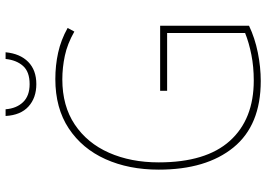

<svg xmlns="http://www.w3.org/2000/svg" viewBox="-153 -883 953 687"><g transform="rotate(-90 323.5 -539.5)"><path d="M342 -443H575V-125Q531 -104 479 -93.5Q427 -83 377 -83Q219 -83 139.5 -180.5Q60 -278 60 -448Q60 -555 97.5 -638.5Q135 -722 207.5 -770Q280 -818 384 -818Q433 -818 478.5 -808Q524 -798 567 -774L554 -750Q510 -775 467.5 -784Q425 -793 383 -793Q288 -793 221.5 -748.5Q155 -704 120.5 -626Q86 -548 86 -448Q86 -279 163 -193.5Q240 -108 379 -108Q428 -108 471 -116.5Q514 -125 549 -139V-418H342ZM480 -996Q475 -944 445.5 -915Q416 -886 366 -886Q317 -886 286 -914Q255 -942 252 -996H276Q279 -957 301.5 -933.5Q324 -910 366 -910Q410 -910 431 -933.5Q452 -957 456 -996Z"/></g></svg>

Font: Noto Sans Telugu UI SemiCondensed Thin
Style: Regular
Weight: 100
Width: 4
Designer: Jelle Bosma - Monotype Design Team
Foundry: Monotype Imaging Inc.
Version: Version 2.005; ttfautohint (v1.8.4.7-5d5b)